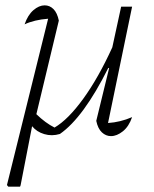

<svg xmlns="http://www.w3.org/2000/svg" viewBox="-20 -504 575 718"><path d="M55 194H11L6 188L160 -434Q108 -430 72 -413Q84 -448 105 -466Q126 -484 147 -484Q166 -484 180 -470Q194 -456 200 -427L116 -77Q150 -44 184 -27Q235 -57 291.5 -135Q348 -213 400 -327L433 -479H474L384 -44Q430 -47 474 -66Q462 -31 439.5 -13Q417 5 395 5Q376 5 361 -9Q346 -23 340 -52L388 -249L385 -250Q292 -64 204 -3Q174 6 145.5 -2.5Q117 -11 100 -32L57 189Z"/></svg>

Font: Piazzolla SC ExtraLight
Style: Italic
Weight: 200
Italic angle: -11.3°
Designer: Juan Pablo del Peral
Foundry: Huerta Tipografica
Version: Version 1.330